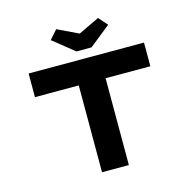

<svg xmlns="http://www.w3.org/2000/svg" viewBox="-128 -1047 1180 1175"><g transform="rotate(-15 462.5 -459.0)"><path d="M374.6 0V-550.1H97.1V-700H828.1V-550.1H544.6V0ZM415 -754.7 280.7 -862.3 330.2 -918.3 477.6 -847.8H447.6L595.1 -918.3L644.6 -862.3L510.2 -754.7Z"/></g></svg>

Font: Lexend Zetta
Style: Regular
Weight: 400
Designer: Bonnie Shaver-Troup, Thomas Jockin
Foundry: Lexend
Version: Version 1.007